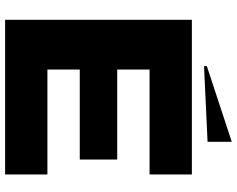

<svg xmlns="http://www.w3.org/2000/svg" viewBox="-110 -840 950 771"><g transform="rotate(90 365.5 -455.0)"><path d="M246.1 -798.8V-810.1L549.8 -910.2V-813ZM60.1 0V-750H681.2V-580.1H259.8V-450.2H621.1V-299.8H259.8V-169.9H681.2V0Z"/></g></svg>

Font: Mayenne Sans Regular
Style: Regular
Weight: 600
Width: 6
Designer: Jérémy Landes — Studio Triple
Foundry: Jérémy Landes — Studio Triple
Version: Version 1.001;hotconv 1.0.109;makeotfexe 2.5.65596